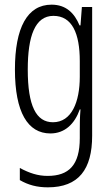

<svg xmlns="http://www.w3.org/2000/svg" viewBox="-20 -562 482 823"><path d="M201 -542C97 -542 44 -443 44 -264C44 -81 99 10 196 10C258 10 300 -31 322 -93H325C322 -57 322 -28 322 -2V30C322 146 275 192 184 192C142 192 106 180 65 158V210C101 231 139 241 185 241C317 241 375 164 375 20V-532H331L325 -453H321C299 -506 263 -542 201 -542ZM209 -494C289 -494 322 -419 322 -300V-233C322 -125 287 -38 207 -38C135 -38 99 -108 99 -264C99 -407 130 -494 209 -494Z"/></svg>

Font: Noto Sans Devanagari UI ExtraCondensed Light
Style: Regular
Weight: 300
Width: 2
Designer: Jelle Bosma - Monotype Design Team
Foundry: Monotype Imaging Inc.
Version: Version 2.004